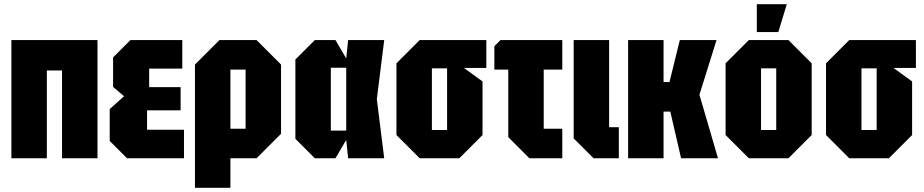

<svg xmlns="http://www.w3.org/2000/svg" viewBox="-20 -750 4379 910"><path d="M34 0V-560H442V0H274V-416H202V0Z M582 0 500 -82V-233L568 -294L516 -338V-478L598 -560H844V-425H687V-337H836V-227H677V-135H852V0Z M904 140V-444L1020 -560H1196L1312 -444V-116L1196 0H1072V140ZM1144 -420H1072V-140H1144Z M1472 0 1380 -92V-468L1472 -560H1570L1621 -473L1630 -560H1801L1766 -280L1801 0H1630L1621 -87L1570 0ZM1548 -131H1621V-429H1548Z M1859 -110V-450L1969 -560H2285V-428H2179L2267 -364V-110L2157 0H1969ZM2027 -134H2099V-426H2027Z M2389 -100V-420H2323V-531L2352 -560H2645V-420H2557V-140H2645V0H2489Z M2699 -560H2867V-147H2913V0H2793L2699 -94Z M2957 0V-560H3125V-361H3153L3202 -560H3376L3295 -301L3383 0H3208L3157 -221H3125V0Z M3419 -110V-450L3529 -560H3717L3827 -450V-110L3717 0H3529ZM3587 -134H3659V-426H3587ZM3567 -598V-730H3709L3669 -598Z M3895 -110V-450L4005 -560H4321V-428H4215L4303 -364V-110L4193 0H4005ZM4063 -134H4135V-426H4063Z"/></svg>

Font: Tektur Condensed
Style: Bold
Weight: 700
Width: 3
Designer: Adam Jagosz
Foundry: Adam Jagosz
Version: Version 1.005;gftools[0.9.30]